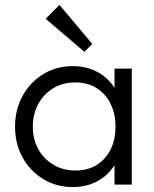

<svg xmlns="http://www.w3.org/2000/svg" viewBox="-20 -748 625 778"><path d="M275 10Q208 10 155 -22.5Q102 -55 71.5 -110Q41 -165 41 -234Q41 -304 71.5 -359.5Q102 -415 155 -447.5Q208 -480 274 -480Q328 -480 370.5 -458.5Q413 -437 439.5 -398.5Q466 -360 472 -309V-162Q466 -111 439.5 -72Q413 -33 370.5 -11.5Q328 10 275 10ZM286 -57Q359 -57 403.5 -106Q448 -155 448 -235Q448 -288 427.5 -328.5Q407 -369 370.5 -391.5Q334 -414 285 -414Q235 -414 196.5 -391Q158 -368 135.5 -327.5Q113 -287 113 -235Q113 -183 135.5 -143Q158 -103 197 -80Q236 -57 286 -57ZM444 0V-126L458 -242L444 -355V-470H514V0ZM322 -538 165 -672 221 -728 354 -570Z"/></svg>

Font: Outfit-Light
Style: Regular
Weight: 300
Designer: Rodrigo Fuenzalida
Foundry: fragTYPE
Version: Version 1.000